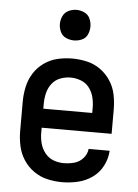

<svg xmlns="http://www.w3.org/2000/svg" viewBox="-54 -795 608 845"><g transform="rotate(5 250.0 -372.5)"><path d="M252 8Q287 8 321.5 0Q356 -8 385 -28.5Q414 -49 430.5 -81Q447 -113 449 -148H356Q354 -125 337.5 -106.5Q321 -88 298 -82Q275 -76 252 -76Q228 -76 206 -84.5Q184 -93 169 -112Q154 -131 148 -154Q142 -177 142 -200V-223H451V-330Q451 -363 444.5 -395.5Q438 -428 420 -456Q402 -484 375 -503.5Q348 -523 315.5 -530.5Q283 -538 250 -538Q217 -538 185 -530.5Q153 -523 125.5 -503.5Q98 -484 80.5 -456Q63 -428 56 -395.5Q49 -363 49 -330V-200Q49 -167 56 -134.5Q63 -102 81 -74Q99 -46 126.5 -26.5Q154 -7 186.5 0.5Q219 8 252 8ZM142 -307V-330Q142 -353 147.5 -376Q153 -399 167.5 -418Q182 -437 204.5 -445.5Q227 -454 250 -454Q273 -454 295.5 -445.5Q318 -437 332.5 -418Q347 -399 352.5 -376Q358 -353 358 -330V-307ZM250 -618Q268 -618 285 -625.5Q302 -633 309.5 -650Q317 -667 317 -685Q317 -703 309.5 -720Q302 -737 285 -745Q268 -753 250 -753Q232 -753 215 -745Q198 -737 190 -720Q182 -703 182 -685Q182 -667 190 -650Q198 -633 215 -625.5Q232 -618 250 -618Z"/></g></svg>

Font: Iosevka SS08 Medium
Style: Regular
Weight: 500
Monospace: yes
Designer: Belleve Invis
Foundry: Belleve Invis
Version: Version 3.4.3; ttfautohint (v1.8.3)